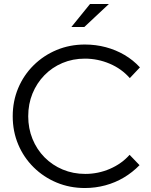

<svg xmlns="http://www.w3.org/2000/svg" viewBox="-20 -935 762 966"><path d="M407 11Q331 11 265 -16.5Q199 -44 149 -93.5Q99 -143 71.5 -208.5Q44 -274 44 -350Q44 -426 71.5 -491.5Q99 -557 149 -606.5Q199 -656 265 -683.5Q331 -711 407 -711Q462 -711 512.5 -697.5Q563 -684 606.5 -658.5Q650 -633 684 -596L633 -542Q592 -589 532 -614.5Q472 -640 407 -640Q346 -640 294 -618Q242 -596 203.5 -556.5Q165 -517 143.5 -464.5Q122 -412 122 -350Q122 -289 143.5 -236Q165 -183 204 -143.5Q243 -104 295.5 -82Q348 -60 409 -60Q474 -60 533 -85.5Q592 -111 632 -156L682 -104Q647 -68 603.5 -42Q560 -16 510 -2.5Q460 11 407 11ZM339 -799 433 -915H528L404 -799Z"/></svg>

Font: Red Hat Display
Style: Regular
Weight: 300
Designer: Pentagram, MCKL
Foundry: Pentagram, MCKL
Version: Version 1.023